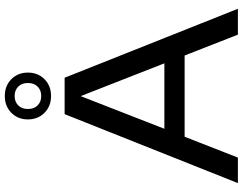

<svg xmlns="http://www.w3.org/2000/svg" viewBox="-128 -908 1036 820"><g transform="rotate(-90 390.0 -498.0)"><path d="M18 0 312.5 -740H468L762.5 0H652L563 -227.5H216L127 0ZM250 -314H529.5L389.5 -671.5ZM390 -798Q346.5 -798 318.2 -826Q290 -854 290 -897Q290 -939.5 318.2 -967.5Q346.5 -995.5 390 -995.5Q433.5 -995.5 461.8 -967.5Q490 -939.5 490 -897Q490 -854 461.8 -826Q433.5 -798 390 -798ZM390 -840Q414.5 -840 430 -855.2Q445.5 -870.5 445.5 -897Q445.5 -923 430 -938.2Q414.5 -953.5 390 -953.5Q365.5 -953.5 350 -938.2Q334.5 -923 334.5 -897Q334.5 -870.5 350 -855.2Q365.5 -840 390 -840Z"/></g></svg>

Font: Encode Sans Expanded Medium
Style: Regular
Weight: 500
Width: 7
Designer: Multiple Designers
Foundry: Impallari Type
Version: Version 3.000; ttfautohint (v1.8.3) -l 8 -r 50 -G 200 -x 14 